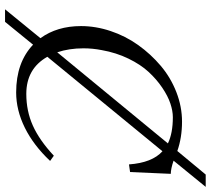

<svg xmlns="http://www.w3.org/2000/svg" viewBox="-58 -736 851 776"><g transform="rotate(90 368.0 -348.5)"><path d="M191.9 -153.8 560.1 -601.1Q519 -621.1 454.1 -621.1Q429.2 -621.1 398.9 -611.1Q368.7 -601.1 334.7 -578.1Q300.8 -555.2 271 -522.9Q241.2 -490.7 217.3 -441.4Q193.4 -392.1 183.1 -334Q175.8 -296.9 175.8 -259.8Q175.8 -201.7 191.9 -153.8ZM591.8 -579.1 210 -113.8Q258.3 -28.8 359.9 -28.8Q429.2 -28.8 488 -55.2Q546.9 -81.5 609.9 -140.1L630.9 -125Q567.9 -58.1 496.8 -22.9Q425.8 12.2 354 12.2Q232.9 12.2 161.1 -56.2L68.8 57.1H18.1L134.8 -85.9Q85.9 -153.3 85.9 -250Q85.9 -309.6 106 -369.6Q126 -429.7 162.6 -481Q199.2 -532.2 246.6 -572.3Q293.9 -612.3 352.8 -635.3Q411.6 -658.2 472.2 -658.2Q536.6 -658.2 590.8 -639.2L686 -753.9H735.8L629.9 -624Q662.6 -612.8 683.1 -612.8L675.8 -448.2L645 -443.8Q638.2 -537.6 591.8 -579.1Z"/></g></svg>

Font: Common Serif
Style: Bold Italic
Weight: 700
Italic angle: -12°
Designer: Philipp H. Poll, Khaled Hosny
Foundry: Stefan Peev, Context Ltd.
Version: Version 1.026